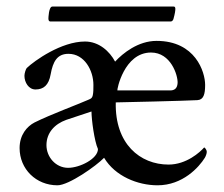

<svg xmlns="http://www.w3.org/2000/svg" viewBox="-20 -551 674 579"><path d="M126 -495.1C126 -485.4 131.8 -486.3 131.8 -486.3H496.1C496.1 -486.3 501 -487.3 502.9 -493.2C507.8 -510.7 508.8 -519.5 508.8 -524.4C508.8 -530.3 505.9 -531.2 503.9 -531.2H137.7C127 -531.2 126 -497.1 126 -495.1ZM575.2 -249C593.8 -250 598.6 -266.6 598.6 -294.9C598.6 -334 569.3 -427.7 452.1 -427.7C396.5 -427.7 350.6 -390.6 327.1 -365.2C310.5 -396.5 278.3 -425.8 236.3 -425.8C165 -425.8 84 -368.2 60.5 -345.7C57.6 -341.8 53.7 -330.1 53.7 -322.3C53.7 -302.7 66.4 -281.2 86.9 -281.2C111.3 -281.2 127 -293.9 132.8 -327.1C139.6 -365.2 152.3 -388.7 186.5 -388.7C234.4 -388.7 261.7 -338.9 261.7 -294.9C261.7 -283.2 261.7 -272.5 259.8 -263.7C257.8 -255.9 255.9 -253.9 246.1 -250C217.8 -237.3 130.9 -205.1 84 -181.6C61.5 -169.9 39.1 -144.5 39.1 -104.5C39.1 -41 88.9 7.8 153.3 7.8C187.5 7.8 270.5 -50.8 293.9 -75.2C327.1 -19.5 395.5 7.8 455.1 7.8C531.2 7.8 580.1 -46.9 597.7 -75.2C600.6 -80.1 603.5 -87.9 603.5 -92.8C603.5 -100.6 596.7 -106.4 595.7 -106.4C583 -91.8 542 -54.7 488.3 -54.7C402.3 -54.7 326.2 -117.2 329.1 -242.2C340.8 -242.2 544.9 -247.1 575.2 -249ZM493.2 -278.3H334C332 -278.3 353.5 -392.6 435.5 -392.6C495.1 -392.6 516.6 -324.2 515.6 -300.8C514.6 -283.2 504.9 -278.3 493.2 -278.3ZM179.7 -189.5C196.3 -195.3 230.5 -206.1 255.9 -214.8C255.9 -190.4 264.6 -125 275.4 -101.6C275.4 -72.3 220.7 -44.9 185.5 -44.9C148.4 -44.9 120.1 -77.1 120.1 -113.3C120.1 -150.4 144.5 -176.8 179.7 -189.5Z"/></svg>

Font: Crimson
Style: Roman
Weight: 400
Version: Version 0.2